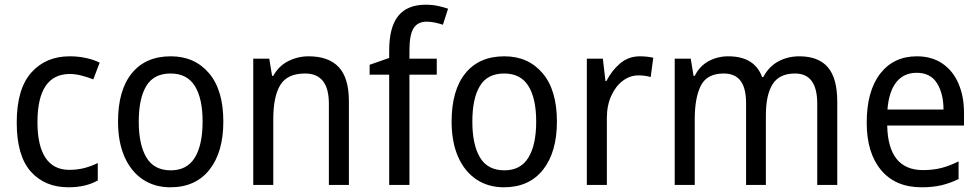

<svg xmlns="http://www.w3.org/2000/svg" viewBox="-20 -785 4158 815"><path d="M271 10Q170 10 110.5 -57Q51 -124 51 -265Q51 -407 112.5 -476.5Q174 -546 276 -546Q313 -546 346.5 -538.5Q380 -531 403 -519L376 -448Q354 -457 327 -464Q300 -471 277 -471Q139 -471 139 -266Q139 -167 173 -115.5Q207 -64 274 -64Q309 -64 339 -72Q369 -80 395 -93V-19Q344 10 271 10Z M928 -269Q928 -139 869 -64.5Q810 10 703 10Q636 10 586 -23.5Q536 -57 508.5 -119.5Q481 -182 481 -269Q481 -402 539.5 -474Q598 -546 705 -546Q806 -546 867 -474.5Q928 -403 928 -269ZM569 -269Q569 -171 601.5 -116.5Q634 -62 705 -62Q774 -62 807 -116Q840 -170 840 -269Q840 -367 807 -420Q774 -473 704 -473Q633 -473 601 -420Q569 -367 569 -269Z M1290 -546Q1375 -546 1418 -500Q1461 -454 1461 -355V0H1376V-345Q1376 -473 1275 -473Q1200 -473 1170 -424.5Q1140 -376 1140 -278V0H1055V-536H1123L1135 -463H1140Q1163 -505 1203.5 -525.5Q1244 -546 1290 -546Z M1834 -468H1718V0H1632V-468H1549V-510L1632 -539V-570Q1632 -670 1670.5 -717.5Q1709 -765 1787 -765Q1815 -765 1838.5 -760Q1862 -755 1882 -748L1860 -680Q1845 -685 1827 -689Q1809 -693 1791 -693Q1753 -693 1735.5 -665Q1718 -637 1718 -572V-536H1834Z M2344 -269Q2344 -139 2285 -64.5Q2226 10 2119 10Q2052 10 2002 -23.5Q1952 -57 1924.5 -119.5Q1897 -182 1897 -269Q1897 -402 1955.5 -474Q2014 -546 2121 -546Q2222 -546 2283 -474.5Q2344 -403 2344 -269ZM1985 -269Q1985 -171 2017.5 -116.5Q2050 -62 2121 -62Q2190 -62 2223 -116Q2256 -170 2256 -269Q2256 -367 2223 -420Q2190 -473 2120 -473Q2049 -473 2017 -420Q1985 -367 1985 -269Z M2696 -546Q2710 -546 2725 -544.5Q2740 -543 2753 -540L2742 -458Q2718 -465 2690 -465Q2654 -465 2623.5 -442Q2593 -419 2574.5 -378Q2556 -337 2556 -284V0H2471V-536H2539L2550 -441H2554Q2577 -486 2612.5 -516Q2648 -546 2696 -546Z M3373 -546Q3454 -546 3494 -499.5Q3534 -453 3534 -353V0H3449V-345Q3449 -473 3355 -473Q3288 -473 3259.5 -427.5Q3231 -382 3231 -296V0H3147V-346Q3147 -411 3123.5 -442Q3100 -473 3052 -473Q2981 -473 2955 -421.5Q2929 -370 2929 -279V0H2844V-536H2912L2924 -463H2929Q2950 -505 2988 -525.5Q3026 -546 3071 -546Q3183 -546 3215 -458H3220Q3244 -503 3284 -524.5Q3324 -546 3373 -546Z M3872 -546Q3935 -546 3980 -515.5Q4025 -485 4048.5 -430.5Q4072 -376 4072 -306V-252H3746Q3750 -63 3898 -63Q3941 -63 3976 -72Q4011 -81 4049 -100V-25Q4012 -7 3975.5 1.5Q3939 10 3892 10Q3781 10 3720 -63Q3659 -136 3659 -264Q3659 -398 3716 -472Q3773 -546 3872 -546ZM3871 -476Q3816 -476 3784.5 -436Q3753 -396 3747 -320H3985Q3985 -387 3957.5 -431.5Q3930 -476 3871 -476Z"/></svg>

Font: Noto Sans Tamil SemiCondensed
Style: Regular
Weight: 400
Width: 4
Designer: Jelle Bosma - Monotype Design Team
Foundry: Monotype Imaging Inc.
Version: Version 2.004; ttfautohint (v1.8.4.7-5d5b)